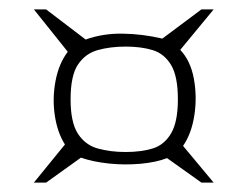

<svg xmlns="http://www.w3.org/2000/svg" viewBox="-20 -575 527 408"><path d="M363 -469Q385 -446 392 -407.5Q399 -369 393 -330Q387 -291 369 -265L434 -187H408L335 -239Q312 -230 278.5 -227Q245 -224 211.5 -227.5Q178 -231 152 -240L78 -187H52L118 -268Q102 -293 96.5 -329.5Q91 -366 98 -403Q105 -440 124 -465L52 -555H78L162 -491Q198 -504 240 -503.5Q282 -503 325 -493L408 -555H434ZM130 -364Q130 -315 145.5 -291Q161 -267 187.5 -259.5Q214 -252 247 -252Q280 -252 304.5 -259.5Q329 -267 343.5 -291.5Q358 -316 358 -364Q358 -413 343.5 -437Q329 -461 304.5 -468.5Q280 -476 247 -476Q214 -476 187.5 -468.5Q161 -461 145.5 -437.5Q130 -414 130 -364Z"/></svg>

Font: Genos
Style: Regular
Weight: 400
Designer: Robert E. Leuschke
Foundry: Robert E. Leuschke
Version: Version 1.010